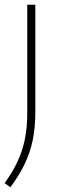

<svg xmlns="http://www.w3.org/2000/svg" viewBox="-30 -560 254 810"><path d="M14 230 -10.5 212.5Q23 166.5 44 121.5Q65 76.5 75 26.8Q85 -23 85 -83V-540H119V-86.5Q119 -21.5 108 31.5Q97 84.5 73.8 132.5Q50.5 180.5 14 230Z"/></svg>

Font: Encode Sans Condensed Thin Thin
Style: Regular
Weight: 250
Version: Version 3.002